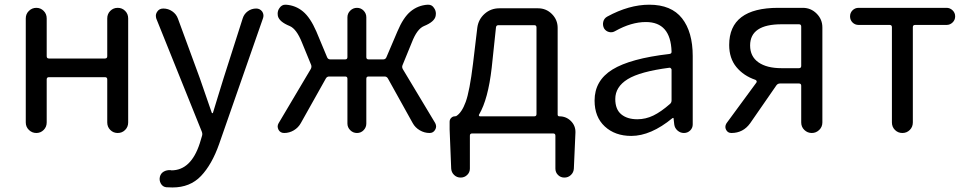

<svg xmlns="http://www.w3.org/2000/svg" viewBox="-20 -577 4191 833"><path d="M91.8 -45.9V-497.1Q91.8 -516.6 105.5 -529.8Q119.1 -543 137.7 -543Q156.2 -543 169.4 -529.8Q182.6 -516.6 182.6 -497.1V-333Q182.6 -323.2 192.4 -323.2H435.5Q445.3 -323.2 445.3 -333V-497.1Q445.3 -516.6 458.5 -529.8Q471.7 -543 490.7 -543Q509.8 -543 522.9 -529.8Q536.1 -516.6 536.1 -497.1V-45.9Q536.1 -26.4 522.9 -13.2Q509.8 0 490.7 0Q471.7 0 458.5 -13.2Q445.3 -26.4 445.3 -45.9V-232.4Q445.3 -242.2 435.5 -242.2H192.4Q182.6 -242.2 182.6 -232.4V-45.9Q182.6 -26.4 169.4 -13.2Q156.2 0 137.7 0Q119.1 0 105.5 -13.2Q91.8 -26.4 91.8 -45.9Z M728.5 236.3Q713.9 236.3 701.2 235.4Q685.5 233.4 677.7 219.2Q669.9 205.1 673.8 189.5Q677.7 174.8 690.4 167.5Q703.1 160.2 719.7 161.1Q721.7 162.1 723.6 162.1Q808.6 162.1 846.7 44.9L856.4 12.7Q859.4 3.9 855.5 -5.9L658.2 -496.1Q656.2 -502.9 656.2 -508.8Q656.2 -517.6 662.1 -526.4Q670.9 -540 688.5 -540Q710 -540 727.5 -527.8Q745.1 -515.6 752 -496.1L846.7 -238.3Q884.8 -127 898.4 -88.9Q899.4 -85.9 901.9 -85.9Q904.3 -85.9 904.3 -88.9Q910.2 -106.4 925.8 -159.2Q941.4 -211.9 950.2 -238.3L1033.2 -498Q1039.1 -516.6 1055.2 -528.3Q1071.3 -540 1091.8 -540Q1107.4 -540 1117.2 -527.3Q1123 -518.6 1123 -508.8Q1123 -503.9 1121.1 -498L930.7 47.9Q899.4 136.7 852.1 186.5Q804.7 236.3 728.5 236.3Z M1726.6 -294.9Q1722.7 -286.1 1727.5 -277.3L1868.2 -43Q1872.1 -35.2 1872.1 -28.3Q1872.1 -21.5 1868.2 -14.6Q1860.4 0 1843.8 0Q1821.3 0 1801.3 -11.7Q1781.2 -23.4 1770.5 -43L1663.1 -236.3Q1658.2 -245.1 1648.4 -245.1H1579.1Q1569.3 -245.1 1569.3 -235.4V-41Q1569.3 -24.4 1557.6 -12.2Q1545.9 0 1528.8 0Q1511.7 0 1499.5 -12.2Q1487.3 -24.4 1487.3 -41V-235.4Q1487.3 -245.1 1477.5 -245.1H1408.2Q1398.4 -245.1 1393.6 -236.3L1285.2 -43Q1274.4 -23.4 1254.9 -11.7Q1235.4 0 1212.9 0Q1196.3 0 1188.5 -13.7Q1184.6 -21.5 1184.6 -28.3Q1184.6 -35.2 1188.5 -42L1328.1 -277.3Q1333 -286.1 1330.1 -294.9L1290 -392.6Q1266.6 -451.2 1237.3 -463.9Q1191.4 -482.4 1185.5 -507.8Q1184.6 -512.7 1184.6 -517.6Q1184.6 -531.2 1192.4 -542Q1202.1 -556.6 1217.8 -556.6Q1219.7 -556.6 1220.7 -556.6Q1262.7 -553.7 1294.4 -527.3Q1326.2 -501 1352.5 -440.4L1399.4 -328.1Q1403.3 -319.3 1413.1 -319.3H1477.5Q1487.3 -319.3 1487.3 -329.1V-502Q1487.3 -518.6 1499.5 -530.8Q1511.7 -543 1528.8 -543Q1545.9 -543 1557.6 -530.8Q1569.3 -518.6 1569.3 -502V-329.1Q1569.3 -319.3 1579.1 -319.3H1642.6Q1652.3 -319.3 1656.2 -328.1L1704.1 -440.4Q1729.5 -501 1761.2 -527.3Q1793 -553.7 1835 -556.6Q1836.9 -556.6 1837.9 -556.6Q1854.5 -556.6 1863.3 -542Q1871.1 -531.2 1871.1 -517.6Q1871.1 -512.7 1870.1 -507.8Q1865.2 -482.4 1819.3 -463.9Q1789.1 -451.2 1766.6 -392.6Z M2142.6 -467.8Q2132.8 -467.8 2131.8 -458L2113.3 -283.2Q2097.7 -146.5 2058.6 -80.1Q2056.6 -78.1 2058.1 -75.2Q2059.6 -72.3 2062.5 -72.3H2297.9Q2307.6 -72.3 2307.6 -82V-458Q2307.6 -467.8 2297.9 -467.8ZM2399.4 -80.1Q2399.4 -72.3 2407.2 -72.3Q2436.5 -72.3 2457 -51.8Q2477.5 -31.2 2476.6 -2L2469.7 154.3Q2468.8 170.9 2457 182.1Q2445.3 193.4 2428.7 193.4Q2412.1 193.4 2400.9 182.1Q2389.6 170.9 2389.6 154.3V11.7Q2389.6 2 2379.9 2H2028.3Q2018.6 2 2018.6 11.7V154.3Q2018.6 170.9 2006.8 182.1Q1995.1 193.4 1978.5 193.4Q1961.9 193.4 1950.2 182.1Q1938.5 170.9 1937.5 154.3L1930.7 -15.6V-48.8Q1930.7 -58.6 1937.5 -65.4Q1944.3 -72.3 1953.1 -72.3Q1956.1 -72.3 1959 -73.2Q1983.4 -87.9 2000.5 -134.8Q2017.6 -181.6 2032.2 -300.8L2050.8 -457Q2055.7 -493.2 2082.5 -517.1Q2109.4 -541 2146.5 -541H2314.5Q2349.6 -541 2374.5 -516.1Q2399.4 -491.2 2399.4 -456.1Z M2718.8 12.7Q2648.4 12.7 2604 -28.3Q2559.6 -69.3 2559.6 -140.6Q2559.6 -227.5 2637.2 -275.4Q2714.8 -323.2 2883.8 -342.8Q2894.5 -343.8 2893.6 -353.5Q2889.6 -481.4 2782.2 -481.4Q2718.8 -481.4 2649.4 -442.4Q2636.7 -434.6 2622.6 -438Q2608.4 -441.4 2600.6 -454.1Q2593.8 -467.8 2597.2 -482.4Q2600.6 -497.1 2614.3 -504.9Q2709 -556.6 2796.9 -556.6Q2892.6 -556.6 2939 -497.6Q2985.4 -438.5 2985.4 -334V-37.1Q2985.4 -21.5 2974.1 -10.7Q2962.9 0 2947.3 0Q2931.6 0 2919.4 -10.7Q2907.2 -21.5 2905.3 -37.1L2902.3 -63.5Q2902.3 -65.4 2900.9 -65.4Q2899.4 -65.4 2897.5 -64.5Q2803.7 12.7 2718.8 12.7ZM2745.1 -59.6Q2781.2 -59.6 2814.5 -75.7Q2847.7 -91.8 2886.7 -126Q2893.6 -131.8 2893.6 -141.6V-274.4Q2893.6 -278.3 2890.6 -280.3Q2888.7 -283.2 2885.7 -283.2Q2884.8 -283.2 2884.8 -283.2Q2756.8 -266.6 2703.1 -233.4Q2649.4 -200.2 2649.4 -147.5Q2649.4 -102.5 2675.3 -81.1Q2701.2 -59.6 2745.1 -59.6Z M3446.3 -281.2Q3456.1 -281.2 3456.1 -291V-461.9Q3456.1 -471.7 3446.3 -471.7H3371.1Q3234.4 -471.7 3234.4 -379.9Q3234.4 -332 3270.5 -306.6Q3306.6 -281.2 3371.1 -281.2ZM3356.4 -543H3462.9Q3498 -543 3522.9 -518.1Q3547.9 -493.2 3547.9 -458V-45.9Q3547.9 -26.4 3534.2 -13.2Q3520.5 0 3502 0Q3483.4 0 3469.7 -13.2Q3456.1 -26.4 3456.1 -45.9V-205.1Q3456.1 -214.8 3446.3 -214.8H3364.3Q3354.5 -214.8 3348.6 -207L3234.4 -42Q3204.1 0 3153.3 0Q3136.7 0 3129.9 -14.6Q3127 -20.5 3127 -26.4Q3127 -34.2 3131.8 -42L3261.7 -218.8Q3263.7 -221.7 3262.7 -225.1Q3261.7 -228.5 3257.8 -230.5Q3206.1 -248 3174.8 -286.1Q3143.6 -324.2 3143.6 -381.8Q3143.6 -543 3356.4 -543Z M3849.6 -45.9V-459Q3849.6 -468.8 3839.8 -468.8H3705.1Q3689.5 -468.8 3678.7 -479.5Q3668 -490.2 3668 -505.9Q3668 -521.5 3678.7 -532.2Q3689.5 -543 3705.1 -543H4086.9Q4101.6 -543 4112.8 -532.2Q4124 -521.5 4124 -505.9Q4124 -490.2 4112.8 -479.5Q4101.6 -468.8 4086.9 -468.8H3950.2Q3940.4 -468.8 3940.4 -459V-45.9Q3940.4 -26.4 3927.2 -13.2Q3914.1 0 3895 0Q3876 0 3862.8 -13.2Q3849.6 -26.4 3849.6 -45.9Z"/></svg>

Font: Gen Jyuu GothicX Regular
Style: Regular
Weight: 400
Designer: [Source Han Sans]
Ryoko NISHIZUKA  (kana & ideographs); Paul D. Hunt (Latin, Greek & Cyrillic); Wenlong ZHANG  (bopomofo
Version: Version 1.002.20150607